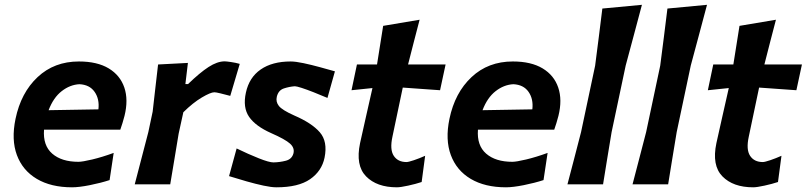

<svg xmlns="http://www.w3.org/2000/svg" viewBox="-20 -766 3353 798"><path d="M279.5 12.5Q192 12.5 133 -22.5Q74 -57.5 50.2 -121.5Q26.5 -185.5 44.5 -272Q67 -380.5 136.2 -445.5Q205.5 -510.5 308 -510.5Q384 -510.5 431.8 -481.8Q479.5 -453 496.8 -402Q514 -351 497.5 -284.5Q489.5 -253.5 480 -227H163Q158 -161.5 197 -127.5Q236 -93.5 306 -93.5Q322.5 -93.5 363.5 -103.2Q404.5 -113 452.5 -130.5L435.5 -17.5Q398.5 -5.5 353.5 3.5Q308.5 12.5 279.5 12.5ZM310 -416Q271 -414 236.5 -387.2Q202 -360.5 182 -308L389 -311.5Q394 -354.5 373.2 -384.2Q352.5 -414 310 -416Z M540 0Q554 -54 567.2 -104.5Q580.5 -155 596.5 -217L614.5 -302Q620 -349.5 625.5 -398.5Q631 -447.5 637 -498L761 -504.5L750.5 -416.5H761.5Q810.5 -464 846.8 -487.5Q883 -511 914 -511Q920.5 -511 939.8 -508.2Q959 -505.5 976.5 -500.5L937 -367.5Q914.5 -373.5 896 -378Q877.5 -382.5 871 -382.5Q855.5 -382.5 818.8 -360.8Q782 -339 742 -299.5L722.5 -210.5Q713 -153 704.8 -103.5Q696.5 -54 687.5 0Z M1129 12.5Q1108 12.5 1075.2 5.5Q1042.5 -1.5 1005 -12.2Q967.5 -23 932 -34L963.5 -149Q1013 -125 1055.8 -108Q1098.5 -91 1116.5 -91Q1143 -91.5 1168 -98Q1193 -104.5 1199.5 -128Q1205.5 -151 1185.5 -169Q1165.5 -187 1107.5 -212.5Q1042 -241.5 1015.2 -280.5Q988.5 -319.5 1002 -381Q1015.5 -444 1063.5 -477.2Q1111.5 -510.5 1188 -510.5Q1208.5 -510.5 1241.5 -503.5Q1274.5 -496.5 1309.8 -486.8Q1345 -477 1372 -469.5L1341 -359Q1311.5 -371.5 1283 -382.8Q1254.5 -394 1233.5 -400.8Q1212.5 -407.5 1205.5 -407.5Q1183 -406 1160 -398.5Q1137 -391 1130.5 -364Q1125.5 -343 1139 -325.8Q1152.5 -308.5 1203 -286Q1276 -254.5 1309.2 -216.2Q1342.5 -178 1329 -111Q1317.5 -55 1268.8 -21.2Q1220 12.5 1129 12.5Z M1629.5 12.5Q1546 12.5 1501.5 -33Q1457 -78.5 1476.5 -171Q1489 -228.5 1501.5 -282.8Q1514 -337 1528 -400L1441 -391L1463.5 -498H1547Q1554 -541.5 1560 -579.8Q1566 -618 1572.5 -658.5L1724 -684Q1711 -634.5 1700 -591.8Q1689 -549 1676 -498H1832L1809 -391Q1770.5 -393.5 1731.2 -396.5Q1692 -399.5 1654 -402L1611 -197.5Q1599.5 -144.5 1616.5 -118.5Q1633.5 -92.5 1669.5 -92.5Q1677.5 -92.5 1700.5 -100.2Q1723.5 -108 1747 -118.5L1732.5 -9.5Q1708.5 -1.5 1676.5 5.5Q1644.5 12.5 1629.5 12.5Z M2083 12.5Q1995.5 12.5 1936.5 -22.5Q1877.5 -57.5 1853.8 -121.5Q1830 -185.5 1848 -272Q1870.5 -380.5 1939.8 -445.5Q2009 -510.5 2111.5 -510.5Q2187.5 -510.5 2235.2 -481.8Q2283 -453 2300.2 -402Q2317.5 -351 2301 -284.5Q2293 -253.5 2283.5 -227H1966.5Q1961.5 -161.5 2000.5 -127.5Q2039.5 -93.5 2109.5 -93.5Q2126 -93.5 2167 -103.2Q2208 -113 2256 -130.5L2239 -17.5Q2202 -5.5 2157 3.5Q2112 12.5 2083 12.5ZM2113.5 -416Q2074.5 -414 2040 -387.2Q2005.5 -360.5 1985.5 -308L2192.5 -311.5Q2197.5 -354.5 2176.8 -384.2Q2156 -414 2113.5 -416Z M2338.5 0Q2352.5 -54 2365.8 -104.2Q2379 -154.5 2395 -217L2453.5 -493Q2461.5 -555 2469 -613.8Q2476.5 -672.5 2483.5 -730.5L2648 -746Q2632 -686.5 2615.5 -624Q2599 -561.5 2580.5 -493.5L2522 -217Q2512 -155.5 2503.5 -105Q2495 -54.5 2486.5 0Z M2609 0Q2623 -54 2636.2 -104.2Q2649.5 -154.5 2665.5 -217L2724 -493Q2732 -555 2739.5 -613.8Q2747 -672.5 2754 -730.5L2918.5 -746Q2902.5 -686.5 2886 -624Q2869.5 -561.5 2851 -493.5L2792.5 -217Q2782.5 -155.5 2774 -105Q2765.5 -54.5 2757 0Z M3110.5 12.5Q3027 12.5 2982.5 -33Q2938 -78.5 2957.5 -171Q2970 -228.5 2982.5 -282.8Q2995 -337 3009 -400L2922 -391L2944.5 -498H3028Q3035 -541.5 3041 -579.8Q3047 -618 3053.5 -658.5L3205 -684Q3192 -634.5 3181 -591.8Q3170 -549 3157 -498H3313L3290 -391Q3251.5 -393.5 3212.2 -396.5Q3173 -399.5 3135 -402L3092 -197.5Q3080.5 -144.5 3097.5 -118.5Q3114.5 -92.5 3150.5 -92.5Q3158.5 -92.5 3181.5 -100.2Q3204.5 -108 3228 -118.5L3213.5 -9.5Q3189.5 -1.5 3157.5 5.5Q3125.5 12.5 3110.5 12.5Z"/></svg>

Font: Commissioner Loud SemiBold
Style: Italic
Weight: 600
Italic angle: -12°
Designer: Kostas Bartsokas
Foundry: Kostas Bartsokas
Version: Version 1.000; ttfautohint (v1.8.3)